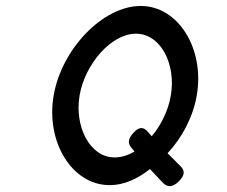

<svg xmlns="http://www.w3.org/2000/svg" viewBox="-20 -610 760 644"><path d="M348 11C395 11 440 -9 483 -43L527 4C544 20 561 17 580 -2C599 -21 602 -37 585 -53L542 -96C591 -148 628 -219 640 -290C667 -445 579 -590 452 -590C325 -590 187 -446 160 -290C133 -135 221 11 348 11ZM436 -497C519 -497 571 -395 553 -290C545 -241 521 -191 489 -153L474 -170C459 -186 444 -183 427 -164C410 -145 407 -129 422 -113L431 -102C410 -89 387 -82 364 -82C282 -82 229 -185 247 -290C265 -395 353 -497 436 -497Z"/></svg>

Font: Charger Monospace
Style: Regular
Weight: 400
Designer: Jasper
Foundry: Cannot Into Space Fonts
Version: Version 0.980